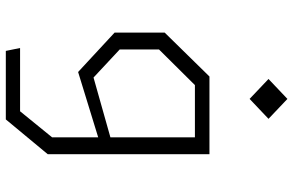

<svg xmlns="http://www.w3.org/2000/svg" viewBox="-194 -614 1008 660"><g transform="rotate(90 310.0 -284.0)"><path d="M155 200H390.5L510 56V-500H243L92 -346V-174L227.5 -48.5L452 -117.5V41L362.5 151H145ZM150 -191.5V-326.5L272.5 -450H452V-159.5L246.5 -101.5ZM251.5 -703 320 -638 388.5 -703 320 -768Z"/></g></svg>

Font: Monaspace Krypton ExtraLight
Style: Regular
Weight: 200
Designer: Riley Cran & the Lettermatic Team
Foundry: Lettermatic
Version: Version 1.101 (Monaspace Krypton)